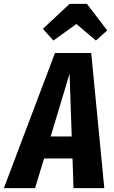

<svg xmlns="http://www.w3.org/2000/svg" viewBox="-67 -965 584 985"><path d="M310 0 305 -152H159L113 0H-47L215 -693H401L468 0ZM193 -265H301L290 -587ZM207 -757 153 -817 290 -945H379L483 -809L425 -757L325 -842Z"/></svg>

Font: Fira Sans Extra Condensed
Style: Bold Italic
Weight: 700
Width: 3
Italic angle: -8°
Designer: Carrois Corporate & Edenspiekermann AG
Foundry: Carrois Corporate GbR & Edenspiekermann AG
Version: Version 4.203